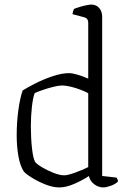

<svg xmlns="http://www.w3.org/2000/svg" viewBox="-20 -820 563 840"><path d="M240 0Q211 0 178.5 -13Q146 -26 119.5 -42.5Q93 -59 84 -70Q68 -94 60.5 -137Q53 -180 53 -228Q53 -286 60.5 -339.5Q68 -393 79 -424Q99 -437 134.5 -455Q170 -473 210 -486.5Q250 -500 282 -500Q296 -500 318.5 -493.5Q341 -487 366 -476V-721Q366 -739 350 -744L297 -758Q298 -765 300 -771.5Q302 -778 304 -781Q313 -785 328 -789.5Q343 -794 357.5 -797Q372 -800 379 -800Q401 -800 414 -785Q427 -770 427 -747V-50L490 -43Q491 -41 493.5 -36.5Q496 -32 496 -26Q486 -15 465.5 -7.5Q445 0 432 0Q410 0 391.5 -14.5Q373 -29 369 -50Q344 -33 307 -16.5Q270 0 240 0ZM261 -53Q276 -53 308 -64.5Q340 -76 366 -89V-412Q354 -419 333.5 -427Q313 -435 290.5 -440.5Q268 -446 251 -446Q237 -446 213 -440Q189 -434 166 -426Q143 -418 132 -413Q124 -393 119.5 -352Q115 -311 115 -268Q115 -216 120 -171Q125 -126 134 -111Q142 -101 165 -87.5Q188 -74 215 -63.5Q242 -53 261 -53Z"/></svg>

Font: Texturina 72pt ExtraLight
Style: Regular
Weight: 200
Designer: Guillermo Torres Carreño
Foundry: Omnibus-Type
Version: Version 1.002; ttfautohint (v1.8.3)